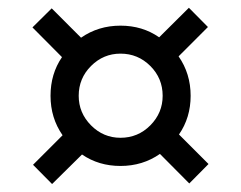

<svg xmlns="http://www.w3.org/2000/svg" viewBox="-20 -583 620 494"><path d="M114 -109.5 65 -159 141 -235Q110 -279.5 110 -336.5Q110 -393 139.5 -436L63.5 -512.5L113 -561.5L188.5 -486Q233 -517 290 -517Q346.5 -517 389.5 -487L466 -563L515 -513.5L439.5 -438Q470.5 -393.5 470.5 -336.5Q470.5 -280.5 440.5 -237L516.5 -161L467 -111L391.5 -187Q347 -156 290 -156Q234 -156 191 -185.5ZM290 -228.5Q335 -228.5 366.8 -260.5Q398.5 -292.5 398.5 -336.5Q398.5 -381.5 366.8 -413.2Q335 -445 290 -445Q246 -445 214.2 -413.2Q182.5 -381.5 182.5 -336.5Q182.5 -292.5 214.2 -260.5Q246 -228.5 290 -228.5Z"/></svg>

Font: Verano Sans Medium
Style: Regular
Weight: 500
Designer: Lukasz Dziedzic with Adam Twardoch and Botio Nikoltchev
Foundry: tyPoland Lukasz Dziedzic
Version: Version 3.001;December 28, 2019;FontCreator 12.0.0.2547 64-b